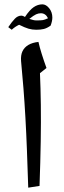

<svg xmlns="http://www.w3.org/2000/svg" viewBox="-20 -867 293 884"><path d="M110 -3Q107 -96 104 -175.5Q101 -255 97 -325.5Q93 -396 88 -460Q83 -524 77 -586Q75 -613 83.5 -631Q92 -649 110.5 -660Q129 -671 157 -674Q162 -651 172 -619Q182 -587 194 -554L164 -530Q167 -462 168 -384.5Q169 -307 167.5 -215Q166 -123 162 -11ZM34 -730 18 -742Q35 -767 48.5 -781Q62 -795 79 -795Q85 -795 95 -789Q116 -821 135 -834Q154 -847 175 -847Q192 -847 206.5 -829Q221 -811 221 -786Q221 -770 213 -749Q196 -737 181.5 -733.5Q167 -730 147 -730Q128 -730 111 -735Q94 -740 68 -753Q49 -744 34 -730ZM147 -773Q169 -773 177.5 -774.5Q186 -776 201 -783Q190 -806 168 -806Q157 -806 146 -801Q135 -796 115 -780Q135 -773 147 -773Z"/></svg>

Font: Noto Naskh Arabic Medium
Style: Regular
Weight: 500
Designer: Monotype Design Team, David Williams, Mohamad Dakak and Nizar Qandah
Foundry: Monotype Imaging Inc.
Version: Version 2.016